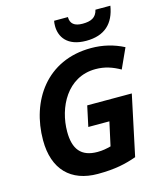

<svg xmlns="http://www.w3.org/2000/svg" viewBox="-136 -1037 961 1144"><g transform="rotate(-15 345.0 -464.5)"><path d="M60 -268C60 -87 159 10 324 10C433 10 499 -6 564 -29L643 -401H368L341 -275H471L439 -129C411 -122 389 -117 356 -117C255 -117 212 -173 212 -280C212 -429 296 -597 471 -597C528 -597 574 -581 622 -554L678 -677C616 -709 549 -725 478 -725C203 -725 60 -510 60 -268ZM463 -774C578 -774 638 -834 655 -939H563C552 -892 519 -878 468 -878C418 -878 393 -898 393 -939H308C306 -930 305 -920 305 -907C305 -841 345 -774 463 -774Z"/></g></svg>

Font: BC Sans
Style: Bold Italic
Weight: 700
Italic angle: -12°
Designer: Monotype Design Team
Province of B.C.
Foundry: Monotype Imaging Inc.
Version: Version 2.000;GOOG;noto-source:20170915:90ef993387c0